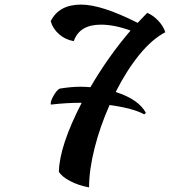

<svg xmlns="http://www.w3.org/2000/svg" viewBox="-20 -752 744 841"><path d="M241.2 -363.8Q292 -372.1 333 -372.1Q347.7 -372.1 376 -370.1Q453.6 -503.4 551.8 -618.2Q481 -644 421.9 -644Q328.1 -644 303.2 -571.8Q266.1 -578.1 238.8 -602.1Q211.4 -626 202.1 -659.2Q238.3 -731.9 335 -731.9Q424.8 -731.9 583 -651.9Q618.2 -689 625 -695.8Q651.4 -684.6 673.6 -660.9Q695.8 -637.2 704.1 -610.8Q646 -580.6 589.8 -511.5Q533.7 -442.4 486.8 -349.1Q586.9 -316.9 619.1 -257.8L611.8 -251Q564 -277.8 460 -292Q418 -197.8 394 -102.3Q370.1 -6.8 370.1 68.8Q324.2 60.5 287.1 41Q250 21.5 237.8 0Q240.7 -113.8 337.9 -301.8Q268.6 -301.8 203.1 -293.9Q203.1 -294.9 202.6 -295.7Q202.1 -296.4 202.1 -297.9Q202.1 -311.5 215.6 -334.5Q229 -357.4 241.2 -363.8Z"/></svg>

Font: Kaushan Script
Style: Regular
Weight: 400
Designer: Pablo Impallari
Foundry: Pablo Impallari
Version: Version 1.002